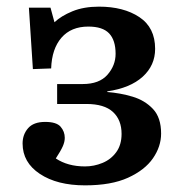

<svg xmlns="http://www.w3.org/2000/svg" viewBox="-20 -544 548 578"><path d="M236 14Q152 14 100 -20.5Q48 -55 48 -112Q48 -139 64.5 -158Q81 -177 116 -177Q150 -177 162.5 -162.5Q175 -148 175 -129Q175 -117 169 -103.5Q163 -90 148 -67Q184 -43 236 -43Q263 -43 288.5 -53.5Q314 -64 330 -86Q346 -108 346 -141Q346 -183 320 -207Q294 -231 240 -231H152V-291H229Q279 -291 303.5 -319Q328 -347 328 -382Q328 -423 308.5 -443.5Q289 -464 246 -464Q194 -464 165 -430.5Q136 -397 134 -338L79 -336L67 -521H132L144 -477Q164 -496 198 -510Q232 -524 278 -524Q352 -524 399.5 -492.5Q447 -461 447 -397Q447 -347 409.5 -313Q372 -279 303 -269V-267Q342 -264 379 -253Q416 -242 440.5 -216Q465 -190 465 -142Q465 -103 440.5 -67.5Q416 -32 365.5 -9Q315 14 236 14Z"/></svg>

Font: Literata 12pt Medium
Style: Regular
Weight: 500
Designer: Latin by Veronika Burian and Jose Scaglione. Greek by Irene Vlachou. Cyrillic by Vera Evstafieva.
Foundry: TypeTogether
Version: Version 3.002